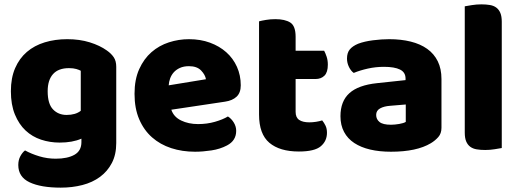

<svg xmlns="http://www.w3.org/2000/svg" viewBox="-20 -681 2380 882"><path d="M289 -501Q346 -501 392.5 -486.5Q439 -472 471 -449Q491 -435 502.5 -418Q514 -401 514 -374V-24Q514 29 494 67.5Q474 106 439.5 131.5Q405 157 358.5 169Q312 181 259 181Q168 181 116 156.5Q64 132 64 77Q64 54 73.5 36.5Q83 19 95 10Q124 26 160.5 37Q197 48 236 48Q290 48 322 30Q354 12 354 -28V-44Q313 -26 254 -26Q209 -26 168.5 -39.5Q128 -53 97.5 -81.5Q67 -110 48.5 -155Q30 -200 30 -262Q30 -323 49.5 -368Q69 -413 103.5 -442.5Q138 -472 185.5 -486.5Q233 -501 289 -501ZM351 -356Q344 -360 330.5 -364Q317 -368 297 -368Q248 -368 223.5 -340.5Q199 -313 199 -262Q199 -204 223.5 -178.5Q248 -153 286 -153Q327 -153 351 -172Z M876 16Q817 16 766.5 -0.5Q716 -17 678.5 -50Q641 -83 619.5 -133Q598 -183 598 -250Q598 -316 619.5 -363.5Q641 -411 676 -441.5Q711 -472 756 -486.5Q801 -501 848 -501Q901 -501 944.5 -485Q988 -469 1019.5 -441Q1051 -413 1068.5 -374Q1086 -335 1086 -289Q1086 -255 1067 -237Q1048 -219 1014 -214L767 -177Q778 -144 812 -127.5Q846 -111 890 -111Q931 -111 967.5 -121.5Q1004 -132 1027 -146Q1043 -136 1054 -118Q1065 -100 1065 -80Q1065 -35 1023 -13Q991 4 951 10Q911 16 876 16ZM848 -377Q824 -377 806.5 -369Q789 -361 778 -348.5Q767 -336 761.5 -320.5Q756 -305 755 -289L926 -317Q923 -337 904 -357Q885 -377 848 -377Z M1338 -167Q1338 -141 1354.5 -130Q1371 -119 1401 -119Q1416 -119 1432 -121.5Q1448 -124 1460 -128Q1469 -117 1475.5 -103.5Q1482 -90 1482 -71Q1482 -33 1453.5 -9Q1425 15 1353 15Q1265 15 1217.5 -25Q1170 -65 1170 -155V-583Q1181 -586 1201.5 -589.5Q1222 -593 1245 -593Q1289 -593 1313.5 -577.5Q1338 -562 1338 -512V-448H1469Q1475 -437 1480.5 -420.5Q1486 -404 1486 -384Q1486 -349 1470.5 -333.5Q1455 -318 1429 -318H1338Z M1776 -108Q1793 -108 1813.5 -111.5Q1834 -115 1844 -121V-201L1772 -195Q1744 -193 1726 -183Q1708 -173 1708 -153Q1708 -133 1723.5 -120.5Q1739 -108 1776 -108ZM1768 -501Q1822 -501 1866.5 -490Q1911 -479 1942.5 -456.5Q1974 -434 1991 -399.5Q2008 -365 2008 -318V-94Q2008 -68 1993.5 -51.5Q1979 -35 1959 -23Q1894 16 1776 16Q1723 16 1680.5 6Q1638 -4 1607.5 -24Q1577 -44 1560.5 -75Q1544 -106 1544 -147Q1544 -216 1585 -253Q1626 -290 1712 -299L1843 -313V-320Q1843 -349 1817.5 -361.5Q1792 -374 1744 -374Q1706 -374 1670 -366Q1634 -358 1605 -346Q1592 -355 1583 -373.5Q1574 -392 1574 -412Q1574 -438 1586.5 -453.5Q1599 -469 1625 -480Q1654 -491 1693.5 -496Q1733 -501 1768 -501Z M2285 -1Q2274 1 2252.5 4.5Q2231 8 2209 8Q2187 8 2169.5 5Q2152 2 2140 -7Q2128 -16 2121.5 -31.5Q2115 -47 2115 -72V-652Q2126 -654 2147.5 -657.5Q2169 -661 2191 -661Q2213 -661 2230.5 -658Q2248 -655 2260 -646Q2272 -637 2278.5 -621.5Q2285 -606 2285 -581Z"/></svg>

Font: Baloo Paaji
Style: Regular
Weight: 400
Designer: Shuchita Grover and Ek Type
Foundry: Ek Type
Version: Version 1.443;PS 1.000;hotconv 16.6.51;makeotf.lib2.5.65220;